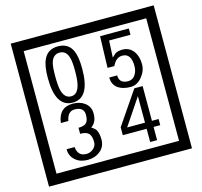

<svg xmlns="http://www.w3.org/2000/svg" viewBox="-141 -1116 1436 1362"><g transform="rotate(-15 577.5 -435.0)"><path d="M1103 90H53V-960H1103ZM1028 15V-885H128V15ZM497 -656Q497 -442 371 -442Q244 -442 244 -656Q244 -744 265 -789Q294 -855 371 -855Q448 -855 477 -789Q497 -745 497 -656ZM444 -656Q444 -723 435 -752Q420 -809 371 -809Q322 -809 306 -752Q298 -723 298 -656Q298 -587 306 -553Q322 -488 371 -488Q419 -488 435 -554Q444 -587 444 -656ZM915 -580Q916 -531 880.5 -487Q845 -443 796 -443Q741 -443 706 -466Q666 -494 666 -547H724Q724 -487 790 -487Q824 -487 843 -517Q860 -544 860 -579Q860 -673 795 -673Q748 -673 722 -616H672L679 -847H890V-801H733L727 -677Q740 -689 753 -701Q772 -714 807 -714Q859 -714 889 -672Q915 -635 915 -580ZM499 -136Q499 -84 460.5 -53Q422 -22 369 -22Q314 -22 280 -51Q242 -82 242 -134H301Q307 -65 370 -65Q398 -65 421 -84.5Q444 -104 444 -132Q444 -177 426 -196Q408 -215 363 -215V-259Q405 -259 421.5 -276Q438 -293 438 -334Q438 -392 369 -392Q318 -392 306 -324H251Q264 -435 368 -435Q419 -435 454 -409Q493 -380 493 -330Q493 -265 451 -238Q475 -222 483 -210Q499 -185 499 -136ZM928 -127H879V-30H828V-127H653V-185L818 -427H879V-172H928ZM828 -172V-367L697 -172Z"/></g></svg>

Font: Unicode BMP Fallback SIL
Style: Regular
Weight: 400
Foundry: NRSI, SIL International
Version: Version 5.1 Based on Unicode 5.1